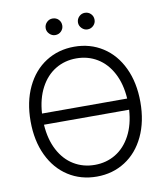

<svg xmlns="http://www.w3.org/2000/svg" viewBox="-96 -970 913 1058"><g transform="rotate(-10 360.5 -441.0)"><path d="M360.4 9.8Q271 9.8 201.2 -34.9Q131.3 -79.6 92 -162.1Q52.7 -244.6 52.7 -353.5Q52.7 -462.4 92 -544.9Q131.3 -627.4 201.2 -672.1Q271 -716.8 360.4 -716.8Q449.2 -716.8 519 -672.1Q588.9 -627.4 627.9 -544.9Q667 -462.4 667 -353.5Q667 -244.6 627.9 -162.1Q588.9 -79.6 519 -34.9Q449.2 9.8 360.4 9.8ZM360.4 -55.7Q425.3 -55.7 477.3 -87.2Q529.3 -118.7 561.3 -179Q593.3 -239.3 598.6 -322.3H122.1Q127.4 -239.7 159.2 -179.4Q190.9 -119.1 243.2 -87.4Q295.4 -55.7 360.4 -55.7ZM598.6 -384.8Q593.3 -467.8 561.3 -528.1Q529.3 -588.4 477.3 -619.9Q425.3 -651.4 360.4 -651.4Q295.4 -651.4 243.4 -619.9Q191.4 -588.4 159.4 -528.1Q127.4 -467.8 122.1 -384.8ZM223.6 -843.8Q223.6 -863.3 237.3 -877Q251 -890.6 269.5 -890.6Q290 -890.6 303.2 -877.2Q316.4 -863.8 316.4 -843.8Q316.4 -825.2 303 -811.5Q289.6 -797.9 269.5 -797.9Q251.5 -797.9 237.5 -811.8Q223.6 -825.7 223.6 -843.8ZM404.3 -843.8Q404.3 -863.3 418 -877Q431.6 -890.6 450.2 -890.6Q470.2 -890.6 483.6 -877.2Q497.1 -863.8 497.1 -843.8Q497.1 -825.2 483.4 -811.5Q469.7 -797.9 450.2 -797.9Q432.1 -797.9 418.2 -811.8Q404.3 -825.7 404.3 -843.8Z"/></g></svg>

Font: Pretendard JP Light
Style: Regular
Weight: 300
Designer: Base glyphs from Inter by Rasmus Andersson; Hangeul glyphs from Noto Sans CJK(Source Han Sans) by Jang Soo-young and Kan
Foundry: Kil Hyung-jin
Version: Version 1.309